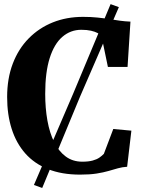

<svg xmlns="http://www.w3.org/2000/svg" viewBox="-20 -833 700 928"><path d="M144 61 333.5 -380 514.5 -813 554.5 -798.5 366.5 -365 184 75.5ZM367 11Q278.5 11 212.2 -15.5Q146 -42 102.2 -91.5Q58.5 -141 36.5 -210Q14.5 -279 14.5 -364Q14.5 -454 41.8 -525.5Q69 -597 118.8 -647.5Q168.5 -698 235.2 -724.8Q302 -751.5 381.5 -751.5Q420 -751.5 450.8 -748.2Q481.5 -745 507.8 -740.8Q534 -736.5 559.2 -733Q584.5 -729.5 610.5 -728.5L596.5 -509.5H501.5L470.5 -659Q464.5 -666.5 452 -673.2Q439.5 -680 420 -684.5Q400.5 -689 373 -689Q321 -689 281.5 -655Q242 -621 220.2 -552.2Q198.5 -483.5 198.5 -379.5Q198.5 -310 209.2 -250Q220 -190 242 -145.8Q264 -101.5 297.8 -76.5Q331.5 -51.5 378 -51.5Q407.5 -51.5 427.8 -57Q448 -62.5 460.8 -71.5Q473.5 -80.5 482 -89.5L527.5 -209.5L615 -201.5L594.5 -27Q570.5 -25.5 549.5 -19.5Q528.5 -13.5 504.2 -6.5Q480 0.5 447 5.8Q414 11 367 11Z"/></svg>

Font: Merriweather 36pt ExtraBold
Style: Regular
Weight: 800
Designer: Eben Sorkin
Foundry: Eben Sorkin
Version: Version 2.100